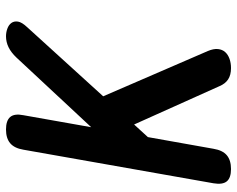

<svg xmlns="http://www.w3.org/2000/svg" viewBox="-95 -685 790 640"><g transform="rotate(-90 300.0 -365.0)"><path d="M124 -48Q119 -18 102.5 -4Q86 10 56.5 10Q27 10 15.5 -4Q4 -18 9 -48L121 -682Q126 -712 142.5 -726Q159 -740 188.5 -740Q218 -740 230 -726Q242 -712 236 -682L196 -456L428 -705Q445 -723 462.5 -731.5Q480 -740 499 -740Q512 -740 524.5 -735.5Q537 -731 543.5 -722Q550 -713 548 -700Q546 -687 529 -669L299 -416L450 -67Q458 -48 456.5 -33.5Q455 -19 446.5 -9.5Q438 0 424 5Q410 10 393 10Q370 10 355.5 0.5Q341 -9 333 -28L205 -313L163 -267Z"/></g></svg>

Font: Maple Mono SemiBold
Style: Italic
Weight: 600
Italic angle: -10°
Monospace: yes
Designer: subframe7536
Version: Version 7.000